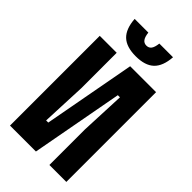

<svg xmlns="http://www.w3.org/2000/svg" viewBox="-305 -1120 1210 1210"><g transform="rotate(45 300.0 -515.5)"><path d="M551 0H400V-316L413 -616H394L280 0H49V-800H200V-484L187 -184H206L320 -800H551ZM251 -1031Q255 -996 267 -980Q279 -964 300 -964Q322 -964 333.5 -980Q345 -996 349 -1031H471Q465 -947 424 -908Q383 -869 300 -869Q217 -869 176 -908Q135 -947 129 -1031Z"/></g></svg>

Font: Martian Mono Condensed
Style: Bold
Weight: 700
Width: 3
Designer: Roman Shamin
Foundry: Evil Martians
Version: Version 1.000